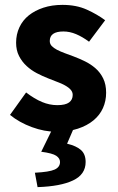

<svg xmlns="http://www.w3.org/2000/svg" viewBox="-20 -528 483 787"><path d="M211 12Q162 12 110.5 -7Q59 -26 21 -57L87 -149Q121 -123 152 -110Q183 -97 215 -97Q248 -97 263 -108Q278 -119 278 -139Q278 -151 269.5 -160.5Q261 -170 246.5 -178Q232 -186 214 -192.5Q196 -199 177 -207Q154 -216 131 -228Q108 -240 89 -257.5Q70 -275 58 -298.5Q46 -322 46 -353Q46 -387 59.5 -416Q73 -445 98 -465Q123 -485 158 -496.5Q193 -508 236 -508Q293 -508 336 -488.5Q379 -469 411 -445L345 -357Q318 -377 292 -388Q266 -399 240 -399Q184 -399 184 -360Q184 -348 192 -339.5Q200 -331 213.5 -324Q227 -317 244.5 -310.5Q262 -304 281 -297Q305 -288 328.5 -276.5Q352 -265 371.5 -248Q391 -231 403 -206.5Q415 -182 415 -148Q415 -114 402 -85Q389 -56 363 -34.5Q337 -13 299 -0.5Q261 12 211 12ZM134 239 123 180Q182 177 204 167Q226 157 226 136Q226 121 210.5 110.5Q195 100 149 94L197 -4H283L255 61Q293 70 312 87Q331 104 331 136Q331 187 279.5 211.5Q228 236 134 239Z"/></svg>

Font: Giro Regular
Style: Bold
Weight: 700
Designer: Paul D. Hunt
Foundry: Adobe Systems Incorporated
Version: Version 1.000;PS 1.0;hotconv 1.0.88;makeotf.lib2.5.647800